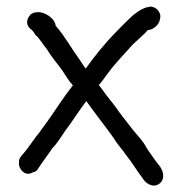

<svg xmlns="http://www.w3.org/2000/svg" viewBox="-20 -527 556 585"><path d="M38 -32C35 -13 57 13 80 -2C86 -3 90 -5 94 -10L100 -19C113 -39 126 -55 140 -76C155 -91 165 -109 177 -126C200 -156 220 -189 243 -219C269 -182 302 -141 328 -104C339 -85 355 -69 366 -52C382 -33 396 -8 413 14C419 23 424 30 435 35C456 46 480 29 477 5C477 -2 473 -10 469 -17V-18C457 -32 446 -48 435 -64L428 -74C417 -97 397 -116 382 -135C365 -158 347 -179 330 -204L323 -213C311 -228 299 -243 288 -259L281 -268C290 -277 298 -290 309 -304C331 -335 361 -364 384 -391L396 -402C404 -410 417 -421 424 -428C424 -428 428 -436 434 -436C445 -436 466 -452 467 -468C473 -483 462 -500 448 -505C443 -507 438 -508 431 -505H428C409 -500 388 -484 375 -471C365 -461 346 -443 336 -432C302 -398 269 -357 241 -318C237 -323 232 -331 228 -337L222 -346C197 -380 178 -416 151 -447C150 -448 149 -450 149 -451V-452C145 -472 117 -490 97 -490C87 -490 78 -488 71 -481V-480C59 -467 60 -449 73 -439C77 -437 85 -427 89 -419H90C101 -409 112 -390 125 -374C137 -353 156 -332 170 -312C180 -297 189 -281 202 -267C173 -230 150 -193 123 -155C116 -145 109 -137 102 -126C85 -106 70 -81 52 -60C48 -55 36 -45 38 -32Z"/></svg>

Font: Scribbler
Style: Bd
Weight: 700
Designer: Mew Too
Foundry: Cannot Into Space Fonts
Version: Version 1.001